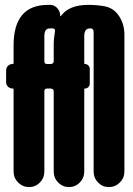

<svg xmlns="http://www.w3.org/2000/svg" viewBox="-20 -760 540 780"><path d="M203.1 -631.8Q205.1 -644.5 194.3 -644.5H181.6Q159.2 -644.5 160.2 -610.4V-510.7Q160.2 -500 170.9 -500H185.5Q197.3 -500 198.2 -510.7V-575.2Q198.2 -603.5 203.1 -631.8ZM405.3 -734.4Q442.4 -727.5 463.9 -694.3Q485.4 -661.1 485.4 -620.1V-63.5Q485.4 -37.1 466.8 -18.6Q448.2 0 422.4 0Q396.5 0 378.4 -18.6Q360.4 -37.1 360.4 -63.5V-628.9Q360.4 -643.6 349.6 -644.5H344.7Q321.3 -644.5 322.3 -610.4V-502.9Q322.3 -500 325.2 -500Q333 -500 338.9 -494.1Q344.7 -488.3 344.7 -480.5V-419.9Q344.7 -412.1 338.9 -406.2Q333 -400.4 325.2 -400.4Q322.3 -400.4 322.3 -397.5V-63.5Q322.3 -37.1 304.2 -18.6Q286.1 0 260.3 0Q234.4 0 216.3 -18.6Q198.2 -37.1 198.2 -63.5V-388.7Q198.2 -399.4 185.5 -400.4H170.9Q160.2 -400.4 160.2 -388.7V-63.5Q160.2 -37.1 142.1 -18.6Q124 0 98.1 0Q72.3 0 53.7 -18.6Q35.2 -37.1 35.2 -63.5V-396.5Q35.2 -400.4 31.2 -400.4Q20.5 -400.4 12.7 -407.7Q4.9 -415 4.9 -425.8V-473.6Q4.9 -484.4 12.2 -492.2Q19.5 -500 31.2 -500Q35.2 -500 35.2 -503.9V-575.2Q35.2 -740.2 174.8 -740.2H185.5Q202.1 -739.3 213.4 -726.1Q224.6 -712.9 224.6 -695.3Q224.6 -692.4 227.5 -695.3Q260.7 -740.2 337.9 -740.2Q374 -740.2 405.3 -734.4Z"/></svg>

Font: Rounded-X Mgen+ 1mn bold
Style: Bold
Weight: 700
Designer: [Source Han Sans]
Ryoko NISHIZUKA  (kana & ideographs); Paul D. Hunt (Latin, Greek & Cyrillic); Wenlong ZHANG  (bopomofo
Version: Version 1.059.20150602